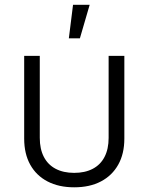

<svg xmlns="http://www.w3.org/2000/svg" viewBox="-20 -777 623 806"><path d="M291.5 9.3Q226.6 9.3 179.4 -15.4Q132.3 -40 106.9 -85.7Q81.5 -131.3 81.5 -195.3V-542.5H147V-198.2Q147 -151.4 164.1 -118.4Q181.2 -85.4 213.6 -68.4Q246.1 -51.3 291.5 -51.3Q336.9 -51.3 369.4 -68.4Q401.9 -85.4 418.9 -118.4Q436 -151.4 436 -198.2V-542.5H502V-195.3Q502 -131.3 476.3 -85.7Q450.7 -40 403.8 -15.4Q356.9 9.3 291.5 9.3ZM269 -616.2 286.6 -756.8H356.4L315.4 -616.2Z"/></svg>

Font: Inter 16pt Light
Style: Regular
Weight: 300
Version: Version 4.001;git-66647c0bb